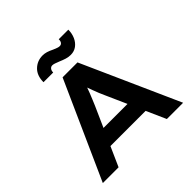

<svg xmlns="http://www.w3.org/2000/svg" viewBox="-221 -1101 1302 1302"><g transform="rotate(-45 430.0 -450.5)"><path d="M45 0 359 -700H502L815 0H659L476 -411Q467 -429 458.5 -451Q450 -473 441.5 -495Q433 -517 425.5 -539.5Q418 -562 412 -581H444Q437 -559 429.5 -537.5Q422 -516 413.5 -494Q405 -472 396 -451Q387 -430 378 -408L196 0ZM189 -141 239 -261H615L649 -141ZM506 -768Q485 -768 464 -774.5Q443 -781 420 -791Q402 -798 389.5 -802.5Q377 -807 367 -807Q354 -807 345.5 -796.5Q337 -786 337 -768H244Q244 -831 280 -866Q316 -901 368 -901Q386 -901 404.5 -895.5Q423 -890 447 -878Q463 -871 474.5 -867Q486 -863 495 -863Q509 -863 516.5 -873.5Q524 -884 523 -901H615Q615 -865 601.5 -834.5Q588 -804 563.5 -786Q539 -768 506 -768Z"/></g></svg>

Font: Lexend Giga SemiBold
Style: Regular
Weight: 600
Designer: Bonnie Shaver-Troup, Thomas Jockin
Foundry: Lexend
Version: Version 1.007